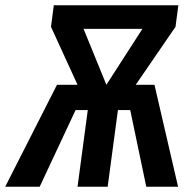

<svg xmlns="http://www.w3.org/2000/svg" viewBox="-52 -711 740 731"><path d="M464.8 -388.2H536.1L626 0H504.9L443.8 -292H397L357.9 0H243.2L282.2 -292H235.8L99.1 0H-32.2L165 -388.2H243.2L142.1 -608.9L152.8 -690.9H627L616.2 -608.9ZM266.1 -601.1 353 -388.2 490.2 -601.1Z"/></svg>

Font: Fira Sans Compressed Medium
Style: Italic
Weight: 500
Width: 3
Italic angle: -8°
Designer: Carrois Corporate & Edenspiekermann AG
Foundry: Carrois Corporate GbR & Edenspiekermann AG
Version: Version 4.203;PS 004.203;hotconv 1.0.88;makeotf.lib2.5.64775